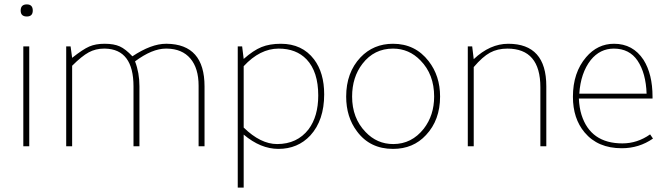

<svg xmlns="http://www.w3.org/2000/svg" viewBox="-20 -665 3035 873"><path d="M113 -454V0H86V-454ZM74 -617Q74 -645 102 -645Q129 -645 129 -617Q129 -590 102 -590Q74 -590 74 -617Z M910 0H883V-275Q883 -355 845.5 -399Q808 -443 739 -444Q738 -444 737 -444Q735 -444 734 -444Q672 -444 594 -386Q614 -334 614 -273V0H587V-272Q587 -441 458 -444Q457 -444 456 -444Q454 -444 453 -444Q415 -444 383.5 -427Q352 -410 308 -366V0H281V-454H301L308 -402Q357 -441 386 -453.5Q415 -466 455 -466H456Q498 -466 524.5 -454Q551 -442 582 -409Q668 -466 735 -466H738Q910 -464 910 -272Z M1061 -454H1081L1088 -397Q1132 -436 1169 -451Q1206 -466 1257 -466Q1354 -466 1408 -395Q1454 -334 1454 -236Q1454 -118 1391 -49Q1334 12 1246 12Q1165 12 1088 -53V188H1061ZM1088 -85Q1165 -10 1240 -10Q1331 -10 1383 -77Q1427 -136 1427 -231Q1427 -339 1374 -395Q1327 -444 1247 -444Q1162 -444 1088 -364Z M1981 -226Q1981 -119 1917 -51Q1859 12 1767 12Q1662 12 1603 -68Q1554 -133 1554 -226Q1554 -335 1619 -404Q1678 -466 1767 -466Q1868 -466 1929 -387Q1981 -320 1981 -226ZM1581 -226Q1581 -128 1642 -65Q1694 -10 1768 -10Q1852 -10 1907 -80Q1954 -141 1954 -226Q1954 -327 1892 -390Q1840 -444 1767 -444Q1681 -444 1628 -375Q1581 -314 1581 -226Z M2464 0H2437V-268Q2437 -444 2287 -444Q2242 -444 2208 -425.5Q2174 -407 2134 -360V0H2107V-454H2127L2134 -396Q2208 -466 2291 -466Q2464 -466 2464 -273Z M2947 -217H2612Q2614 -175 2624 -143Q2665 -13 2810 -13Q2878 -13 2936 -54L2949 -35Q2886 9 2807 9Q2698 9 2638 -63Q2585 -126 2585 -225Q2585 -335 2645 -405Q2697 -466 2772 -466Q2858 -466 2906 -393Q2947 -328 2947 -225ZM2614 -239H2920Q2917 -332 2879 -389Q2842 -444 2771 -444Q2708 -444 2666 -392Q2620 -333 2614 -239Z"/></svg>

Font: Tajawal ExtraLight
Style: Regular
Weight: 275
Designer: Boutros Fonts
Foundry: Created by Boutros International 2017
Version: Version 1.700